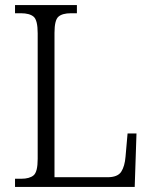

<svg xmlns="http://www.w3.org/2000/svg" viewBox="-20 -734 597 754"><path d="M39 0V-32H63Q96 -32 112 -45.5Q128 -59 128 -110V-603Q128 -655 112 -668.5Q96 -682 62 -682H39V-714H282V-682H259Q225 -682 209.5 -668.5Q194 -655 194 -605V-38H402Q442 -38 456 -59.5Q470 -81 473 -119L481 -210H516L509 0Z"/></svg>

Font: Noto Serif Ethiopic SemiCondensed Light
Style: Regular
Weight: 300
Width: 4
Designer: Monotype Design Team
Foundry: Monotype Imaging Inc.
Version: Version 2.102; ttfautohint (v1.8.4.7-5d5b)